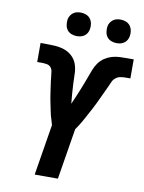

<svg xmlns="http://www.w3.org/2000/svg" viewBox="-101 -1023 820 1092"><g transform="rotate(10 309.0 -476.5)"><path d="M177 0 225 -294Q222 -307 217.5 -320Q213 -333 209.5 -346.5Q206 -360 203.5 -373.5Q201 -387 198 -400.5Q195 -414 192.5 -427.5Q190 -441 187.5 -455Q185 -469 183.5 -482.5Q182 -496 179.5 -510Q177 -524 175.5 -538Q174 -552 172.5 -566Q171 -580 169 -594Q167 -608 158.5 -618Q150 -628 135.5 -630.5Q121 -633 107 -633H80V-743H102Q131 -743 160 -741.5Q189 -740 215.5 -731.5Q242 -723 262.5 -704Q283 -685 292 -659Q301 -633 301.5 -604Q302 -575 303.5 -546.5Q305 -518 307 -489.5Q309 -461 312 -433Q321 -453 330 -474Q339 -495 347.5 -516Q356 -537 364 -558Q372 -579 380 -600.5Q388 -622 396 -643Q404 -664 417.5 -683Q431 -702 450.5 -715Q470 -728 491.5 -734.5Q513 -741 535.5 -742Q558 -743 579 -743H618V-633H591Q577 -633 561.5 -630.5Q546 -628 533.5 -618Q521 -608 515 -594Q509 -580 502.5 -566Q496 -552 489.5 -538Q483 -524 476.5 -510Q470 -496 463.5 -482.5Q457 -469 450.5 -455Q444 -441 436.5 -427.5Q429 -414 422 -400.5Q415 -387 407.5 -373.5Q400 -360 392.5 -346.5Q385 -333 376.5 -320Q368 -307 359 -294L311 0ZM505 -817Q489 -817 474 -823Q459 -829 450 -841Q441 -853 438.5 -869Q436 -885 438 -901Q440 -913 446.5 -923.5Q453 -934 462.5 -941Q472 -948 483 -950.5Q494 -953 506 -953Q522 -953 537 -947Q552 -941 561 -929Q570 -917 573 -901Q576 -885 573 -869Q571 -857 565 -846.5Q559 -836 549 -829Q539 -822 528 -819.5Q517 -817 505 -817ZM275 -817Q259 -817 244 -823Q229 -829 220 -841Q211 -853 208.5 -869Q206 -885 208 -901Q210 -913 216.5 -923.5Q223 -934 232.5 -941Q242 -948 253 -950.5Q264 -953 276 -953Q292 -953 307 -947Q322 -941 331 -929Q340 -917 343 -901Q346 -885 343 -869Q341 -857 335 -846.5Q329 -836 319 -829Q309 -822 298 -819.5Q287 -817 275 -817Z"/></g></svg>

Font: Iosevka Aile Extrabold
Style: Italic
Weight: 800
Italic angle: -9°
Designer: Belleve Invis
Foundry: Belleve Invis
Version: Version 31.1.0; ttfautohint (v1.8.4)